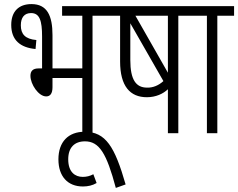

<svg xmlns="http://www.w3.org/2000/svg" viewBox="-20 -652 1166 940"><path d="M134 -632C72 -632 35 -596 35 -530C35 -455 80 -419 154 -412L158 -456C103 -461 82 -485 82 -528C82 -566 99 -588 132 -588C174 -588 186 -551 186 -473V-317H168C141 -317 129 -304 129 -281C129 -239 169 -180 206 -180C225 -180 237 -193 237 -225V-270H383V0H433V-575H516V-622H284V-575H383V-317H237V-480C237 -575 211 -632 134 -632Z M547 268 595 251C542 67 498 -7 394 -7C315 -7 266 42 266 128C266 211 311 261 386 261C410 261 433 256 453 244L437 201C420 210 404 214 385 214C348 214 314 191 314 128C314 70 345 40 396 40C466 40 502 99 547 268Z M853 -575H935V-622H504V-575H568V-351C568 -230 617 -176 699 -176C743 -176 779 -193 802 -215V0H853ZM802 -575V-296L643 -575ZM618 -358V-538L780 -255C757 -234 729 -222 700 -223C646 -223 618 -261 618 -358Z M1044 -575H1126V-622H923V-575H993V0H1044Z"/></svg>

Font: Noto Sans Devanagari ExtraCondensed Light
Style: Regular
Weight: 300
Width: 2
Designer: Jelle Bosma - Monotype Design Team
Foundry: Monotype Imaging Inc.
Version: Version 2.004